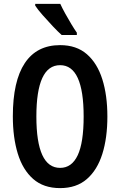

<svg xmlns="http://www.w3.org/2000/svg" viewBox="-20 -957 617 987"><path d="M532 -358Q532 -248 506 -165.5Q480 -83 426.5 -36.5Q373 10 289 10Q204 10 150.5 -37Q97 -84 71.5 -167Q46 -250 46 -359Q46 -540 107.5 -632.5Q169 -725 289 -725Q373 -725 426.5 -678.5Q480 -632 506 -549.5Q532 -467 532 -358ZM167 -358Q167 -94 289 -94Q349 -94 379.5 -159Q410 -224 410 -358Q410 -622 289 -622Q167 -622 167 -358ZM290 -937Q300 -915 315.5 -887Q331 -859 347 -832.5Q363 -806 375 -789V-777H297Q279 -793 252 -821.5Q225 -850 199.5 -879Q174 -908 161 -928V-937Z"/></svg>

Font: Noto Sans ExtraCondensed SemiBold
Style: Regular
Weight: 600
Width: 2
Designer: Monotype Design Team
Foundry: Monotype Imaging Inc.
Version: Version 2.013; ttfautohint (v1.8.4.7-5d5b)